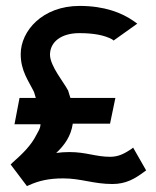

<svg xmlns="http://www.w3.org/2000/svg" viewBox="-20 -610 526 649"><path d="M16 -54 71 19 78 16C111 1 145 -7 194 -7C254 -7 296 12 360 12C406 12 436 -6 467 -29L474 -34L430 -111L422 -105C399 -90 380 -80 352 -80C304 -80 271 -96 215 -96C199 -96 185 -95 170 -93C198 -119 220 -150 226 -192H352L370 -279H218C216 -287 212 -296 210 -305L209 -306C197 -330 149 -387 149 -425C149 -469 188 -498 248 -498C297 -498 333 -491 359 -477L364 -473L444 -530L433 -538C392 -567 333 -590 249 -590C123 -590 50 -505 50 -427C50 -370 77 -336 95 -299C97 -293 99 -286 101 -279H46L29 -190H117C116 -174 110 -168 103 -154C85 -118 56 -90 22 -60Z"/></svg>

Font: Charger Pro
Style: ExBdSuExt
Weight: 400
Designer: Jasper
Foundry: Cannot Into Space Fonts
Version: Version 1.09